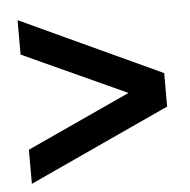

<svg xmlns="http://www.w3.org/2000/svg" viewBox="-43 -581 583 589"><g transform="rotate(-5 249.0 -287.0)"><path d="M32 -35V-140L393 -306V-268L32 -433V-539L466 -338V-235Z"/></g></svg>

Font: Nunito Sans 10pt Condensed ExtraBold
Style: Regular
Weight: 800
Width: 3
Designer: Vernon Adams
Foundry: Vernon Adams
Version: Version 3.101;gftools[0.9.27]